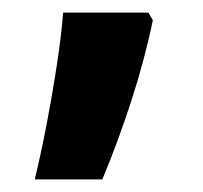

<svg xmlns="http://www.w3.org/2000/svg" viewBox="-20 -159 322 304"><path d="M35 125Q45 84 54 37Q63 -10 70 -56Q77 -102 80 -139H215L222 -127Q209 -64 187.5 2Q166 68 142 125Z"/></svg>

Font: Noto Sans Devanagari UI SemiCondensed
Style: Bold
Weight: 700
Width: 4
Designer: Jelle Bosma - Monotype Design Team
Foundry: Monotype Imaging Inc.
Version: Version 2.004; ttfautohint (v1.8.4.7-5d5b)